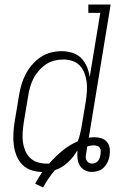

<svg xmlns="http://www.w3.org/2000/svg" viewBox="-20 -755 540 852"><path d="M171 77 136 60Q143 47 151 34Q159 21 168 8Q142 8 118.5 0Q95 -8 78.5 -25Q62 -42 53 -65Q44 -88 41 -113Q38 -138 39.5 -164Q41 -190 45 -215L65 -335Q69 -359 76 -382Q83 -405 94.5 -427Q106 -449 123 -468.5Q140 -488 161 -502Q182 -516 206 -522Q230 -528 253 -528Q278 -528 301.5 -520.5Q325 -513 341 -496.5Q357 -480 366 -458Q375 -436 378 -413L425 -698H372V-735H471L374 -144Q381 -145 387 -145.5Q393 -146 400 -146Q416 -146 431 -141Q446 -136 455.5 -124Q465 -112 467 -96Q469 -80 466 -64V-63Q464 -49 457.5 -35.5Q451 -22 440.5 -11.5Q430 -1 415.5 3.5Q401 8 387 8Q370 8 355.5 0Q341 -8 333.5 -21.5Q326 -35 324 -52Q322 -69 324 -86Q324 -85 323 -84.5Q322 -84 321 -84Q305 -56 279.5 -33Q254 -10 224 0Q208 18 195 37.5Q182 57 171 77ZM187 -29H198Q225 -60 256.5 -86Q288 -112 325 -128Q331 -143 334.5 -157.5Q338 -172 341 -187L361 -307Q364 -328 365.5 -349Q367 -370 364.5 -390.5Q362 -411 355 -430Q348 -449 334.5 -463.5Q321 -478 301.5 -484.5Q282 -491 261 -491Q241 -491 221 -486Q201 -481 184 -469.5Q167 -458 152.5 -441.5Q138 -425 128.5 -406.5Q119 -388 113.5 -368.5Q108 -349 105 -329L85 -209Q82 -188 80.5 -167Q79 -146 81.5 -126Q84 -106 91.5 -87.5Q99 -69 113 -55Q127 -41 146.5 -35Q166 -29 187 -29ZM388 -29Q395 -29 402.5 -32Q410 -35 415 -41Q420 -47 422.5 -54.5Q425 -62 426 -69Q427 -77 427 -85Q427 -93 423 -99Q419 -105 411.5 -107.5Q404 -110 396 -110Q389 -110 381.5 -108.5Q374 -107 367 -105L363 -78Q361 -69 360.5 -61Q360 -53 363 -45.5Q366 -38 373 -33.5Q380 -29 388 -29Z"/></svg>

Font: Iosevka Curly Slab Extralight
Style: Italic
Weight: 200
Italic angle: -9°
Monospace: yes
Designer: Belleve Invis
Foundry: Belleve Invis
Version: Version 22.1.2; ttfautohint (v1.8.4)